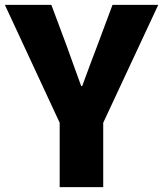

<svg xmlns="http://www.w3.org/2000/svg" viewBox="-29 -765 667 785"><path d="M215 0V-263L-9 -745H181L243 -579Q258 -537 272.5 -497Q287 -457 303 -413H307Q323 -457 338 -497Q353 -537 369 -579L431 -745H618L393 -263V0Z"/></svg>

Font: Noto Sans HK Thin Black
Style: Regular
Weight: 900
Version: Version 2.004-H2;hotconv 1.0.118;makeotfexe 2.5.65603